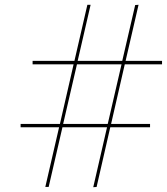

<svg xmlns="http://www.w3.org/2000/svg" viewBox="-20 -775 696 801"><path d="M66 -258V-244H226.5L169 5H183L240.5 -244H426.5L369 6L383 5L440 -244H606V-258H443.5L500.5 -506.5H656V-521H504L558 -755L544 -754L490 -521H304L358 -755H344.5L290.5 -521H116V-506.5H287L230 -258ZM243.5 -258 301 -506.5H487L429.5 -258Z"/></svg>

Font: Bodoni* 16pt
Style: Italic
Weight: 400
Italic angle: -13°
Version: Version 2.3